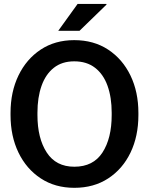

<svg xmlns="http://www.w3.org/2000/svg" viewBox="-20 -920 736 951"><path d="M348.1 10.3Q252.9 10.3 181.9 -36.4Q110.8 -83 71.5 -164.3Q32.2 -245.6 32.2 -350.1V-360.8Q32.2 -464.8 71.5 -546.1Q110.8 -627.4 181.6 -674.3Q252.4 -721.2 347.7 -721.2Q444.3 -721.2 515.6 -674.3Q586.9 -627.4 626.2 -546.1Q665.5 -464.8 665.5 -360.8V-350.1Q665.5 -245.6 626.5 -164.3Q587.4 -83 516.1 -36.4Q444.8 10.3 348.1 10.3ZM348.1 -94.2Q441.9 -94.2 487.5 -164.6Q533.2 -234.9 533.2 -350.1V-361.8Q533.2 -437.5 512.7 -494.9Q492.2 -552.2 450.9 -584.2Q409.7 -616.2 347.7 -616.2Q287.1 -616.2 246.6 -584.2Q206.1 -552.2 185.8 -494.9Q165.5 -437.5 165.5 -361.8V-350.1Q165.5 -235.4 211.4 -164.8Q257.3 -94.2 348.1 -94.2ZM268.6 -767.6 364.3 -900.4H506.8L507.8 -897.5L374 -767.6Z"/></svg>

Font: Roboto Slab SemiBold
Style: Regular
Weight: 600
Designer: Google
Version: Version 2.001; ttfautohint (v1.8.3)